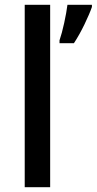

<svg xmlns="http://www.w3.org/2000/svg" viewBox="-20 -873 403 800"><path d="M189 -93H83V-853H189ZM363 -844Q353 -815 332 -771.5Q311 -728 288 -693H228V-705Q238 -734 247.5 -777.5Q257 -821 261 -853H363Z"/></svg>

Font: Noto Sans Kannada UI Medium
Style: Regular
Weight: 500
Designer: Jelle Bosma - Monotype Design Team
Foundry: Monotype Imaging Inc.
Version: Version 2.005; ttfautohint (v1.8.4.7-5d5b)